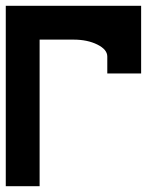

<svg xmlns="http://www.w3.org/2000/svg" viewBox="-20 -645 567 665"><path d="M117.2 -507.8V0H0V-625H468.8V-390.6H351.6V-449.2Q351.6 -473.6 317.1 -490.7Q282.7 -507.8 234.4 -507.8Z"/></svg>

Font: Leporid
Style: Regular
Weight: 400
Designer: GGBotNet
Foundry: GGBotNet
Version: 1.00